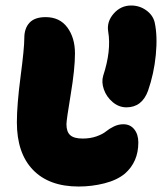

<svg xmlns="http://www.w3.org/2000/svg" viewBox="-20 -681 586 694"><path d="M437 -293Q409.7 -293 387.2 -312Q364.7 -331.1 355.5 -357.7Q346.2 -384.3 353 -407.2Q382.8 -498 371.1 -566.9Q365.2 -602.5 390.9 -631.8Q416.5 -661.1 454.1 -661.1Q484.4 -661.1 508.5 -643.8Q532.7 -626.5 539.1 -600.1Q549.8 -550.8 543.2 -482.7Q536.6 -414.6 515.1 -353Q493.2 -293 437 -293ZM264.2 -6.8Q157.2 -6.8 99.1 -67.1Q41 -127.4 41 -238.8Q41 -302.2 54.4 -404.5Q67.9 -506.8 67.9 -543.9Q67.9 -578.6 86.7 -598.9Q105.5 -619.1 145 -619.1Q195.8 -619.1 223.4 -581.8Q251 -544.4 251 -487.8Q251 -432.1 235.6 -339.6Q220.2 -247.1 220.2 -231.9Q220.2 -204.6 233.9 -192.4Q247.6 -180.2 278.8 -180.2Q306.6 -180.2 329.1 -188.2Q351.6 -196.3 363.3 -206.1Q375 -215.8 391.6 -223.9Q408.2 -231.9 425.8 -231.9Q450.7 -231.9 465.3 -213.6Q480 -195.3 480 -166Q480 -95.7 431.2 -53.2Q402.8 -29.8 357.4 -18.3Q312 -6.8 264.2 -6.8Z"/></svg>

Font: Shantell Sans Irregular Bouncy
Style: Regular
Weight: 800
Designer: Stephen Nixon, Anya Danilova, Shantell Martin
Foundry: Arrow Type
Version: Version 1.006;[9816181b4]